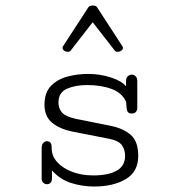

<svg xmlns="http://www.w3.org/2000/svg" viewBox="-20 -663 645 691"><path d="M223.1 -476.6Q216.8 -476.6 210.9 -480.7Q205.1 -484.9 205.1 -490.7Q205.1 -495.6 208.5 -499L298.3 -637.2Q302.2 -643.1 313.5 -643.1Q325.7 -643.1 329.1 -637.2L418.9 -499Q422.4 -495.6 422.4 -490.7Q422.4 -484.9 416.7 -480.7Q411.1 -476.6 404.3 -476.6Q396 -476.6 393.1 -481L313.5 -583L234.4 -481Q231.4 -476.6 223.1 -476.6ZM318.4 8.3Q276.4 8.3 236.1 -4.4Q195.8 -17.1 167 -49.8V-20.5Q167 -9.8 161.6 -4.9Q156.2 0 149.4 0Q142.1 0 136 -5.1Q129.9 -10.3 129.9 -19V-129.4Q129.9 -143.1 136 -148.9Q142.1 -154.8 148.4 -154.8Q155.3 -154.8 160.6 -150.6Q166 -146.5 166 -129.4Q166 -101.6 185.8 -79.6Q205.6 -57.6 239.5 -44.7Q273.4 -31.7 315.4 -31.7Q370.1 -31.7 400.1 -48.8Q430.2 -65.9 430.2 -102.1Q430.2 -125.5 418 -141.4Q405.8 -157.2 372.6 -163.6L242.7 -189Q196.8 -197.8 168.5 -220.5Q140.1 -243.2 140.1 -286.1Q140.1 -330.1 163.6 -354Q187 -377.9 223.1 -387.5Q259.3 -397 297.4 -397Q339.4 -397 378.9 -384.3Q418.5 -371.6 433.6 -352.1V-370.1Q433.1 -382.3 439.7 -388.4Q446.3 -394.5 454.1 -394.5Q461.9 -394.5 468 -388.7Q474.1 -382.8 474.1 -370.6V-272.5Q471.7 -254.4 453.6 -254.4Q440.9 -254.4 437.7 -264.6Q434.6 -274.9 434.1 -295.9Q420.4 -328.1 382.6 -342.5Q344.7 -356.9 293.9 -356.9Q251 -356.9 220.7 -343.5Q190.4 -330.1 190.4 -293.5Q190.4 -272.5 203.1 -258.1Q215.8 -243.7 252.4 -235.4L378.9 -210Q421.4 -201.7 449.5 -178.5Q477.5 -155.3 477.5 -101.6Q477.5 -44.9 432.6 -18.3Q387.7 8.3 318.4 8.3Z"/></svg>

Font: Cutive Mono
Style: Regular
Weight: 400
Designer: Vernon Adams
Foundry: Vernon Adams
Version: Version 1.110; ttfautohint (v1.8.4.7-5d5b)